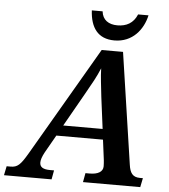

<svg xmlns="http://www.w3.org/2000/svg" viewBox="-112 -975 908 1029"><g transform="rotate(5 341.5 -460.5)"><path d="M474 -771C572 -771 628 -844 645 -921H589C569 -873 532 -853 483 -853C436 -853 403 -875 398 -921H340C345 -829 385 -771 474 -771ZM-52 0H204L213 -49H192C154 -49 136 -60 136 -85C136 -99 142 -117 155 -141L209 -236H460L474 -127C475 -117 476 -105 476 -94C476 -64 448 -49 405 -49H382L373 0H681L691 -49H675C635 -49 621 -72 615 -114L526 -714H411L69 -127C32 -64 16 -49 -21 -49H-42ZM343 -473C378 -535 397 -568 417 -616C418 -568 425 -523 431 -464L453 -293H241Z"/></g></svg>

Font: Noto Serif SemiBold
Style: Italic
Weight: 600
Italic angle: -12°
Designer: Monotype Design Team
Foundry: Monotype Imaging Inc.
Version: Version 2.014